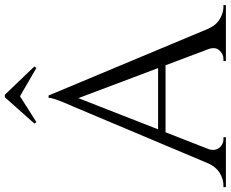

<svg xmlns="http://www.w3.org/2000/svg" viewBox="-108 -832 930 773"><g transform="rotate(-90 356.5 -445.0)"><path d="M359 -714 655 -6H570L339 -619ZM144 -73Q137 -53 142 -39Q147 -25 158.5 -17.5Q170 -10 182 -10H191V0H-10V-10Q-10 -10 -5.5 -10Q-1 -10 -1 -10Q22 -10 46.5 -24.5Q71 -39 87 -73ZM359 -714 368 -644 117 -3H57L313 -611Q313 -611 318.5 -623.5Q324 -636 331.5 -654Q339 -672 344.5 -689Q350 -706 350 -714ZM500 -273V-243H187V-273ZM545 -73H627Q642 -39 667 -24.5Q692 -10 715 -10Q715 -10 719 -10Q723 -10 723 -10V0H498V-10H507Q526 -10 541 -26.5Q556 -43 545 -73ZM246 -771 252 -763 356 -829 470 -763 476 -771 362 -890H352Z"/></g></svg>

Font: Cinzel
Style: Regular
Weight: 400
Designer: Natanael Gama
Version: Version 2.000